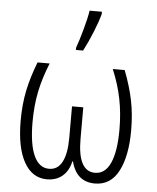

<svg xmlns="http://www.w3.org/2000/svg" viewBox="-56 -842 736 900"><g transform="rotate(5 312.5 -392.5)"><path d="M572 -253Q572 -132 535 -61Q498 10 424 10Q337 10 313 -84H310Q300 -39 271 -14.5Q242 10 198 10Q129 10 90.5 -58.5Q52 -127 52 -253Q52 -330 65.5 -395Q79 -460 107 -532H164Q135 -461 121.5 -395Q108 -329 108 -252Q108 -148 132.5 -94Q157 -40 204 -40Q245 -40 265.5 -79.5Q286 -119 286 -193V-341H339V-193Q339 -40 420 -40Q468 -40 492.5 -94.5Q517 -149 517 -252Q517 -328 503.5 -395.5Q490 -463 461 -532H517Q545 -460 558.5 -394.5Q572 -329 572 -253ZM281 -617Q293 -649 308.5 -705Q324 -761 329 -795H387V-784Q377 -747 356.5 -696.5Q336 -646 315 -606H281Z"/></g></svg>

Font: Noto Sans UI NarrowLight
Style: Regular
Weight: 300
Width: 4
Designer: Monotype Design Team
Foundry: Monotype Imaging Inc.
Version: Version 1.001